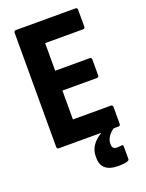

<svg xmlns="http://www.w3.org/2000/svg" viewBox="-157 -731 759 1000"><g transform="rotate(-20 222.0 -231.0)"><path d="M61 0Q50 0 50 -12V-643Q50 -655 61 -655H391Q402 -655 402 -643V-551Q402 -539 391 -539H181V-386H372Q383 -386 383 -374V-288Q383 -276 372 -276H181V-116H391Q402 -116 402 -104V-12Q402 0 391 0ZM320 193Q275 193 251 173.5Q227 154 227 116V105Q227 60 261.5 26.5Q296 -7 358 -27L372 -13L371 -4Q347 10 334 29.5Q321 49 321 67V75Q321 88 328 94Q335 100 348 100Q353 100 359 99.5Q365 99 371 98Q382 96 382 107V175Q382 181 379.5 183Q377 185 372 187Q360 191 346 192Q332 193 320 193Z"/></g></svg>

Font: Sofia Sans Condensed ExtraBold
Style: Regular
Weight: 800
Designer: Botio Nikoltchev, Ani Petrova
Foundry: lettersoup
Version: Version 4.101